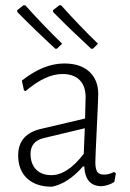

<svg xmlns="http://www.w3.org/2000/svg" viewBox="-20 -703 493 729"><path d="M216 -537 196 -518H190Q112 -590 46 -657L45 -664L69 -683H76Q143 -608 216 -537ZM352 -537 333 -518H326Q248 -590 182 -657L181 -664L205 -683H212Q279 -608 352 -537ZM224 -462Q285 -462 319 -431Q353 -400 353 -345Q353 -330 347.5 -216Q342 -102 342 -87Q342 -61 349.5 -50.5Q357 -40 375 -40Q393 -40 413 -50L420 -45L414 -12Q390 3 363 4Q303 2 300 -71H295Q238 -6 177 6Q117 6 83 -25.5Q49 -57 49 -113Q49 -194 137 -214L303 -253L305 -334Q305 -377 282 -399.5Q259 -422 217 -422Q153 -422 77 -357L71 -360L63 -397Q145 -462 224 -462ZM302 -216 147 -179Q96 -167 96 -119Q96 -81 117 -59.5Q138 -38 175 -38Q236 -38 298 -119Z"/></svg>

Font: Alegreya Sans SC Light
Style: Regular
Weight: 300
Designer: Juan Pablo del Peral
Foundry: Huerta Tipografica
Version: Version 2.007